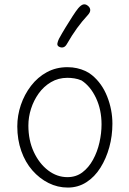

<svg xmlns="http://www.w3.org/2000/svg" viewBox="-20 -845 581 866"><path d="M284 -542Q307 -542 327 -537.5Q347 -533 364.5 -525Q382 -517 395 -506Q440 -469 463.5 -409.5Q487 -350 487 -287Q487 -232 473 -181Q459 -130 433 -88.5Q407 -47 369.5 -23Q332 1 286 1Q240 1 199 -19.5Q158 -40 126 -76.5Q94 -113 76 -164Q58 -215 58 -275Q58 -324 74 -371.5Q90 -419 120 -458Q150 -497 191.5 -519.5Q233 -542 284 -542ZM108 -279Q108 -212 132.5 -159.5Q157 -107 197 -76.5Q237 -46 284 -46Q323 -46 351.5 -67.5Q380 -89 399.5 -124.5Q419 -160 428.5 -202Q438 -244 438 -284Q438 -350 413 -403Q388 -456 348 -482Q332 -489 315.5 -491.5Q299 -494 284 -494Q243 -494 210 -474.5Q177 -455 154.5 -423.5Q132 -392 120 -354.5Q108 -317 108 -279ZM282 -647Q275 -634 265 -631.5Q255 -629 245 -635Q237 -640 239 -650Q241 -660 246 -670Q259 -694 275.5 -721Q292 -748 307.5 -772Q323 -796 333 -808Q346 -823 356 -825Q366 -827 375 -820Q386 -812 387 -801Q388 -790 376 -777Q350 -749 327.5 -718Q305 -687 282 -647Z"/></svg>

Font: Playpen Sans ExtraLight
Style: Regular
Weight: 250
Designer: Laura Meseguer, Veronika Burian, José Scaglione
Foundry: TypeTogether
Version: Version 1.001